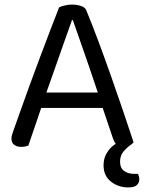

<svg xmlns="http://www.w3.org/2000/svg" viewBox="-20 -633 632 838"><path d="M504 -16 556 -5Q536 9 520 27Q504 45 504 73Q504 100 521.5 113Q539 126 568 126H582Q585 132 586.5 138Q588 144 588 149Q588 165 577 175Q566 185 540 185Q496 185 464 159.5Q432 134 432 89Q432 59 444.5 37.5Q457 16 474 2.5Q491 -11 504 -16ZM298 -545H294Q279 -503 258.5 -445Q238 -387 216.5 -325.5Q195 -264 176 -211L171 -196Q165 -178 156 -151Q147 -124 137 -94.5Q127 -65 118 -39.5Q109 -14 104 2Q97 5 89.5 6.5Q82 8 71 8Q55 8 42.5 -0.5Q30 -9 30 -28Q30 -37 33 -46.5Q36 -56 40 -67Q52 -101 69.5 -150Q87 -199 108 -257Q129 -315 152 -376Q175 -437 197 -495Q219 -553 238 -601Q246 -605 262 -609Q278 -613 295 -613Q315 -613 333.5 -607Q352 -601 357 -587Q381 -529 408.5 -455.5Q436 -382 464 -302.5Q492 -223 517.5 -148Q543 -73 563 -12Q556 -3 544.5 2.5Q533 8 519 8Q500 8 490 -0.5Q480 -9 473 -29L418 -192L410 -220Q390 -281 368.5 -343Q347 -405 328.5 -458Q310 -511 298 -545ZM132 -162 158 -229H437L453 -162Z"/></svg>

Font: Baloo Tamma 2
Style: Regular
Weight: 400
Designer: Divya Kowshik, Shuchita Grover and Ek Type
Foundry: Ek Type
Version: Version 1.700